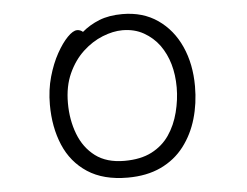

<svg xmlns="http://www.w3.org/2000/svg" viewBox="-52 -777 1103 859"><g transform="rotate(-5 500.0 -347.5)"><path d="M319 -659Q334 -659 345 -649Q379 -678 423 -695.5Q467 -713 527 -713Q619 -713 685.5 -667Q752 -621 787.5 -542Q823 -463 823 -363Q823 -286 803 -217.5Q783 -149 742 -95.5Q701 -42 637.5 -12Q574 18 488 18Q379 18 308 -28.5Q237 -75 203 -155.5Q169 -236 169 -337Q169 -404 185.5 -462Q202 -520 226.5 -564Q251 -608 276 -633.5Q301 -659 319 -659ZM480 -58Q553 -58 602.5 -83.5Q652 -109 682 -153Q712 -197 726.5 -253.5Q741 -310 741 -365Q741 -479 686 -556Q658 -594 616.5 -617.5Q575 -641 521 -641Q479 -641 431.5 -622Q384 -603 343 -565Q302 -527 276 -470Q250 -413 250 -337.5Q250 -262 274.5 -198Q299 -134 349.5 -96Q400 -58 480 -58Z"/></g></svg>

Font: Moon Stars Kai
Style: Bold
Weight: 700
Designer: GuiWonder
Version: Version 1.101